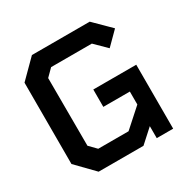

<svg xmlns="http://www.w3.org/2000/svg" viewBox="-163 -895 1047 1053"><g transform="rotate(-30 360.0 -368.5)"><path d="M168 0 60 -111V-626L171 -737H537L639 -636L559 -556L487 -627H229L185 -583L186 -154L229 -110H421L536 -213V-295H368V-405H640V0H536V-76L452 0Z"/></g></svg>

Font: Tomorrow Medium
Style: Regular
Weight: 500
Designer: Tony de Marco, Monica Rizzolli
Foundry: Just in Type
Version: Version 2.002